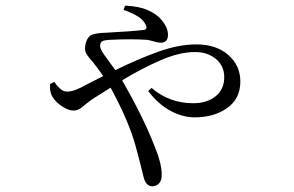

<svg xmlns="http://www.w3.org/2000/svg" viewBox="-20 -591 1040 679"><path d="M417 -556 422 -571Q472 -569 503 -555Q534 -541 549 -523Q574 -495 574 -468Q574 -440 549 -440Q539 -440 527.5 -443.5Q516 -447 502 -450Q445 -454 365 -450Q349 -449 341.5 -445Q334 -441 334 -428Q334 -417 351.5 -393Q369 -369 388 -343Q467 -382 539.5 -408Q612 -434 674 -434Q745 -434 787.5 -396.5Q830 -359 830 -303Q830 -242 783.5 -209Q737 -176 669 -176Q626 -176 583 -199Q540 -222 504 -269L516 -280Q579 -226 663 -226Q712 -226 742.5 -250.5Q773 -275 773 -318Q773 -358 743.5 -382.5Q714 -407 670 -407Q615 -407 548 -378Q481 -349 412 -307Q486 -178 525 -78Q552 -14 552 27Q552 64 520 68Q496 68 488 36Q481 5 460 -73Q436 -162 371 -281Q337 -260 306 -240Q282 -222 269 -211Q256 -200 239 -200Q223 -200 201 -214Q179 -228 168 -245Q155 -262 157 -294L172 -301Q181 -288 192.5 -277.5Q204 -267 217 -267Q243 -267 284 -291L345 -322Q323 -354 308 -372Q295 -386 286.5 -399Q278 -412 282 -433Q289 -465 310.5 -470Q332 -475 351 -475Q445 -480 487 -485Q504 -486 495 -503Q484 -533 417 -556Z"/></svg>

Font: Han-Nom Khai
Style: Regular
Weight: 400
Version: Version 1.200;June 22, 2023;FontCreator 14.0.0.2814 64-bit